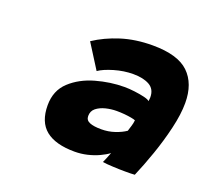

<svg xmlns="http://www.w3.org/2000/svg" viewBox="-73 -803 581 533"><g transform="rotate(20 217.0 -536.5)"><path d="M275.6 -362.8Q277 -365.9 281.5 -376.2Q286 -386.5 288.5 -393.9Q278.1 -386 262.6 -378.8Q247 -371.5 228.8 -367.2Q210.6 -362.9 191.8 -362.9Q135 -362.9 106.2 -386.2Q77.5 -409.5 77.5 -458.8Q77.5 -502.2 106.1 -528.7Q134.6 -555.1 177 -567.1Q219.4 -579.1 261.2 -579.1Q274.4 -579.1 290.8 -577.1Q307.2 -575.1 320.6 -571.9Q333.9 -568.6 336.6 -564.8Q337.9 -571.4 337.9 -576.4Q337.9 -600.6 319.6 -610.9Q301.4 -621.1 271.9 -621.1Q244.1 -621.1 215.9 -612.8Q187.6 -604.4 172.8 -594.1L127.5 -665.8Q160.2 -687.6 202.3 -701Q244.4 -714.4 295.2 -714.4Q369.6 -714.4 402 -683.1Q434.4 -651.9 434.4 -594.6Q434.4 -561.4 424.4 -519.1Q414.5 -476.8 399.8 -434.8Q385.1 -392.8 370.9 -359.9Q368.8 -359.4 358.4 -359.3Q348.1 -359.2 342.1 -359.2Q326.1 -359.2 306.2 -360.2Q286.4 -361.1 275.6 -362.8ZM240.1 -446.6Q260.8 -446.6 279.5 -452.9Q298.2 -459.2 310.9 -468Q312.4 -472.8 313.7 -477.2Q315 -481.6 316 -484.6Q317.2 -487.8 318.2 -493.1Q319.1 -498.5 319.5 -502Q316 -503.6 307 -505.3Q298 -507 286.3 -508.1Q274.6 -509.1 263.4 -509.1Q247.2 -509.1 231.1 -505.1Q215 -501 204.2 -492.4Q193.5 -483.8 193.5 -469Q193.5 -456.5 205.5 -451.6Q217.5 -446.6 240.1 -446.6Z"/></g></svg>

Font: Grandstander Thin
Style: Italic
Weight: 100
Italic angle: -15°
Designer: Tyler Finck
Foundry: Etcetera Type Co
Version: Version 1.200